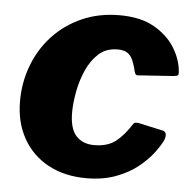

<svg xmlns="http://www.w3.org/2000/svg" viewBox="-45 -585 642 639"><g transform="rotate(5 276.5 -265.0)"><path d="M330 -540Q400 -540 445.5 -514Q491 -488 515 -449Q539 -410 542 -369Q543 -361 540 -358Q537 -355 525 -354L408 -346Q401 -345 398 -351.5Q395 -358 393 -369Q389 -383 383.5 -396Q378 -409 366.5 -417.5Q355 -426 333 -426Q295 -426 270 -403.5Q245 -381 229.5 -346Q214 -311 207 -273Q200 -235 200 -204Q200 -150 222 -126Q244 -102 282 -102Q327 -102 354 -123Q381 -144 407 -185Q411 -190 424 -188L506 -170Q513 -169 516 -161.5Q519 -154 514 -140Q506 -122 487 -96.5Q468 -71 437.5 -46.5Q407 -22 364 -6Q321 10 266 10Q193 10 138.5 -19.5Q84 -49 54 -102.5Q24 -156 24 -227Q24 -289 45.5 -346Q67 -403 107.5 -446.5Q148 -490 204.5 -515Q261 -540 330 -540Z"/></g></svg>

Font: Libre Franklin ExtraBold
Style: Italic
Weight: 800
Italic angle: -8°
Designer: Pablo Impallari, Rodrigo Fuenzalida, Nhung Nguyen
Foundry: Impallari Type
Version: Version 3.000